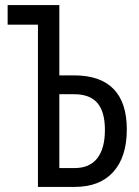

<svg xmlns="http://www.w3.org/2000/svg" viewBox="-20 -734 546 754"><path d="M129 0V-637H10V-714H213V-438H271Q374 -438 426 -384.5Q478 -331 478 -226Q478 -118 425 -59Q372 0 274 0ZM213 -74H273Q332 -74 362 -112.5Q392 -151 392 -224Q392 -295 362.5 -329.5Q333 -364 271 -364H213Z"/></svg>

Font: Noto Sans ExtraCondensed
Style: Regular
Weight: 400
Width: 2
Designer: Monotype Design Team
Foundry: Monotype Imaging Inc.
Version: Version 2.013